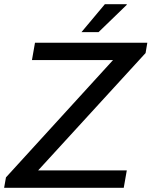

<svg xmlns="http://www.w3.org/2000/svg" viewBox="-37 -888 717 908"><path d="M-17.5 0 -8.8 -49.1 497.5 -603.9H114.1L128.5 -686H659.7L651.5 -637.2L143.3 -82.1H562.6L548.2 0ZM348.2 -736 458.8 -868H562.3V-865L429 -736Z"/></svg>

Font: Archivo Variable SemiBold
Style: Italic
Weight: 600
Italic angle: -10°
Designer: Hector Gatti
Foundry: Omnibus-Type
Version: Version 2.001